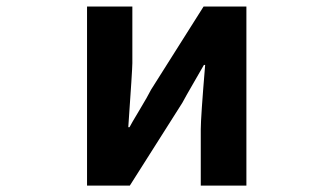

<svg xmlns="http://www.w3.org/2000/svg" viewBox="-20 -580 1040 600"><path d="M252 0V-559.6H393.6V-382.8Q393.6 -363.3 380.9 -182.6H384.8Q389.6 -192.4 416 -236.3Q442.4 -280.3 452.1 -299.8L616.2 -559.6H750V0H607.4V-175.8Q607.4 -212.9 621.1 -377H617.2Q611.3 -366.2 585.4 -321.8Q559.6 -277.3 549.8 -258.8L385.7 0Z"/></svg>

Font: Gen Shin Gothic Monospace Bold
Style: Bold
Weight: 700
Designer: [Source Han Sans]
Ryoko NISHIZUKA  (kana & ideographs); Paul D. Hunt (Latin, Greek & Cyrillic); Wenlong ZHANG  (bopomofo
Version: Version 1.002.20150607